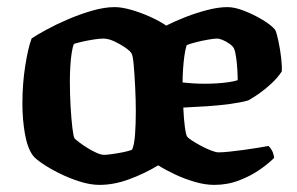

<svg xmlns="http://www.w3.org/2000/svg" viewBox="-20 -520 836 540"><path d="M260 0Q234 0 204 -9.5Q174 -19 146.5 -32.8Q119 -46.5 99 -60.2Q79 -74 73 -82Q57 -103.5 50 -144Q43 -184.5 43 -228.5Q43 -284.5 51 -335Q59 -385.5 69 -412Q83 -421.5 110 -436.2Q137 -451 170.8 -465.5Q204.5 -480 239.2 -490Q274 -500 302.5 -500Q322 -500 348.5 -492.5Q375 -485 401.8 -473Q428.5 -461 447.5 -448Q472 -460.5 502.2 -472.2Q532.5 -484 563.5 -492Q594.5 -500 620 -500Q640 -500 667 -489.5Q694 -479 718.8 -464Q743.5 -449 754 -436Q758.5 -426.5 763.2 -403.8Q768 -381 770.8 -357Q773.5 -333 772.5 -319Q761 -301.5 743.2 -285Q725.5 -268.5 707.8 -256.2Q690 -244 678 -237.5Q656.5 -231.5 626.5 -227.5Q596.5 -223.5 563 -221.2Q529.5 -219 495.5 -217.5Q497 -184 500 -162.2Q503 -140.5 506.5 -135.5Q509.5 -131.5 520.8 -124.2Q532 -117 546 -109.5Q560 -102 573.5 -96.8Q587 -91.5 594.5 -91.5Q607 -91.5 625.5 -93.5Q644 -95.5 664.2 -98.2Q684.5 -101 703.2 -104Q722 -107 735.5 -109.5Q740 -105 744.8 -96.8Q749.5 -88.5 751 -76Q737 -61.5 711.5 -43.5Q686 -25.5 653 -12.8Q620 0 582.5 0Q557.5 0 528.8 -8.2Q500 -16.5 472.8 -29.2Q445.5 -42 425 -55Q387 -32 343.8 -16Q300.5 0 260 0ZM272.5 -84.5Q280.5 -84.5 296.2 -86.8Q312 -89 327.8 -92.2Q343.5 -95.5 351.5 -99Q357.5 -111.5 359.8 -141.8Q362 -172 362 -205Q362 -238 360.2 -274Q358.5 -310 356 -337.8Q353.5 -365.5 349.5 -370.5Q345.5 -377 331.8 -386.5Q318 -396 301.2 -403.8Q284.5 -411.5 270.5 -411.5Q260.5 -411.5 244.2 -409Q228 -406.5 212.5 -403Q197 -399.5 188 -396.5Q184.5 -389.5 181.8 -372.2Q179 -355 177.8 -333.8Q176.5 -312.5 176.5 -290.5Q176.5 -256 178.5 -221Q180.5 -186 183.5 -161Q186.5 -136 189.5 -131Q192 -128 201.8 -120.5Q211.5 -113 224.5 -104.8Q237.5 -96.5 250.8 -90.5Q264 -84.5 272.5 -84.5ZM557 -284.5Q571 -284.5 589 -285.5Q607 -286.5 623.5 -289Q640 -291.5 648.5 -294.5Q648.5 -307 647.5 -324.2Q646.5 -341.5 644.2 -358Q642 -374.5 638 -384Q634 -391 625 -397.2Q616 -403.5 606.5 -407.5Q597 -411.5 590.5 -411.5Q582 -411.5 565 -408.5Q548 -405.5 531 -401.2Q514 -397 505 -393Q501 -380.5 498.5 -362.2Q496 -344 494.8 -324.8Q493.5 -305.5 493.5 -288Q507 -286.5 523 -285.5Q539 -284.5 557 -284.5Z"/></svg>

Font: Texturina Medium
Style: Regular
Weight: 500
Designer: Guillermo Torres Carreño
Foundry: Omnibus-Type
Version: Version 1.003